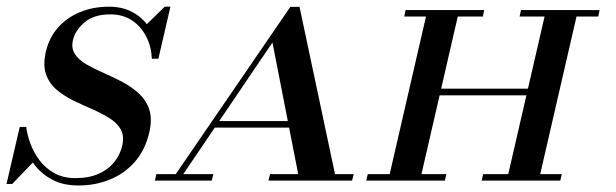

<svg xmlns="http://www.w3.org/2000/svg" viewBox="-62 -540 1843 574"><path d="M173 14.5Q126.5 14.5 94.2 -2.8Q62 -20 41.5 -46.8Q21 -73.5 10.5 -104Q0 -134.5 -3 -160.5H16.5Q19 -138 28.5 -111.8Q38 -85.5 55.5 -61.8Q73 -38 99.8 -22.8Q126.5 -7.5 163.5 -7.5Q204 -7.5 233 -20.5Q262 -33.5 279.8 -55.8Q297.5 -78 303.5 -105Q310 -134 298.8 -153.5Q287.5 -173 264.5 -187.2Q241.5 -201.5 213.2 -213.8Q185 -226 156.8 -239.8Q128.5 -253.5 106.8 -272.2Q85 -291 75.5 -318.2Q66 -345.5 75 -385Q85 -428 111.8 -458Q138.5 -488 177.8 -504Q217 -520 263.5 -520Q310 -520 343 -498.5Q376 -477 393.8 -441.8Q411.5 -406.5 411.5 -364.5H392Q390.5 -400.5 375.2 -430.5Q360 -460.5 333 -478.8Q306 -497 267.5 -497Q218.5 -497 190.8 -473.2Q163 -449.5 156 -420Q150.5 -395.5 162.2 -378Q174 -360.5 197 -347.2Q220 -334 248.2 -321.8Q276.5 -309.5 304.2 -294.8Q332 -280 353.5 -260.2Q375 -240.5 384.2 -212.5Q393.5 -184.5 384.5 -145Q372.5 -92.5 341.8 -57Q311 -21.5 267.2 -3.5Q223.5 14.5 173 14.5ZM-42.5 10 -3 -160.5Q4.5 -136 10.8 -120.2Q17 -104.5 23.8 -90.8Q30.5 -77 39.5 -57.5L-25.5 10ZM411.5 -364.5Q407.5 -387 401.2 -400.8Q395 -414.5 387 -427.5Q379 -440.5 369 -460L430.5 -520H447.5Z M575.5 -158.5 580 -178H890L885.5 -158.5ZM833.5 -519.5 939.5 -19.5H995.5L990.5 0H740.5L745.5 -19.5H829.5L752.5 -413L486 -19.5H576L571 0H401L405.5 -19.5H463.5L806 -519.5Z M1453 0 1570.5 -510H1666L1548.5 0ZM1033 0 1037.5 -19.5H1272.5L1268 0ZM1098.5 0 1216 -510H1311L1193.5 0ZM1378 0 1382.5 -19.5H1617.5L1613 0ZM1232 -255 1236.5 -275H1536.5L1532 -255ZM1146.5 -490.5 1150.5 -510H1385.5L1381.5 -490.5ZM1491.5 -490.5 1495.5 -510H1730.5L1726.5 -490.5Z"/></svg>

Font: Bodoni Moda SC
Style: Italic
Weight: 400
Italic angle: -13°
Designer: Owen Earl
Foundry: indestructible type
Version: Version 2.005